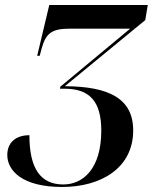

<svg xmlns="http://www.w3.org/2000/svg" viewBox="-20 -734 622 764"><path d="M227 10C383 10 510 -66 510 -215C510 -343 412 -390 238 -391L558 -654L568 -714H176L128 -512H138L146 -542C163 -603 187 -620 260 -620H498L220 -389L219 -381H237C339 -381 383 -328 383 -214C383 -62 310 0 232 0C140 0 97 -65 97 -196C42 -196 9 -166 9 -117C9 -55 69 10 227 10Z"/></svg>

Font: Noto Serif Display SemiCondensed SemiBold
Style: Italic
Weight: 600
Width: 4
Italic angle: -12°
Designer: Monotype Design Team
Foundry: Monotype Imaging Inc.
Version: Version 2.009